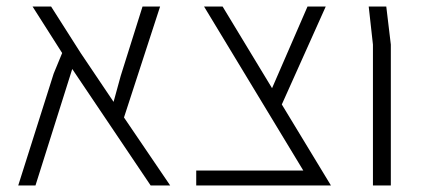

<svg xmlns="http://www.w3.org/2000/svg" viewBox="-20 -570 1296 590"><path d="M503 0H443L202 -358L89 0H36L145 -344L171 -407L80 -550H137L228 -407L329 -257L351 -337L418 -550H472L361 -209Z M846 -249 997 0H940H583V-46H912L607 -550H664L816 -299L925 -550H981Z M1126 0V-433L1113 -550H1167L1181 -433V0Z"/></svg>

Font: Assistant Light
Style: Regular
Weight: 300
Designer: Hebrew By Ben Nathan, Latin by Paul Hunt
Version: Version 2.001;PS 002.001;hotconv 1.0.88;makeotf.lib2.5.64775